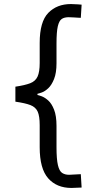

<svg xmlns="http://www.w3.org/2000/svg" viewBox="-20 -804 457 948"><path d="M333 124Q260 124 218 76.5Q176 29 176 -77V-186Q176 -231 166 -253Q156 -275 130.5 -285Q105 -295 56 -302V-376Q103 -383 129 -393Q155 -403 165.5 -426Q176 -449 176 -493V-592Q176 -697 218.5 -740.5Q261 -784 330 -784Q347 -784 365 -782.5Q383 -781 383 -781L379 -716Q379 -716 368 -716.5Q357 -717 343 -718Q329 -719 319 -719Q298 -719 285 -710.5Q272 -702 265.5 -674.5Q259 -647 259 -590V-492Q259 -444 247 -414Q235 -384 218.5 -368.5Q202 -353 186.5 -347.5Q171 -342 165 -341V-335Q171 -334 186 -328.5Q201 -323 218 -308Q235 -293 247 -262.5Q259 -232 259 -182V-77Q259 -18 266 11.5Q273 41 287 50Q301 59 321 59L379 56L383 122Z"/></svg>

Font: Ruda
Style: Regular
Weight: 400
Designer: Mariela Monsalve and Angelina Sanchez
Foundry: Mariela Monsalve and Angelina Sanchez
Version: Version 2.000